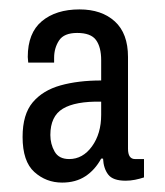

<svg xmlns="http://www.w3.org/2000/svg" viewBox="-20 -718 351 408"><path d="M112 -330Q78 -330 53 -352.5Q28 -375 28 -427Q28 -475 49.5 -500.5Q71 -526 108.5 -536.5Q146 -547 195 -547V-590Q195 -618 184 -633Q173 -648 144 -648Q116 -648 105.5 -632Q95 -616 95 -595V-585H40Q40 -587 39.5 -590.5Q39 -594 39 -597Q39 -648 69 -673Q99 -698 149 -698Q196 -698 224 -672.5Q252 -647 252 -597V-402Q252 -380 267 -380H286V-341Q277 -338 267 -336Q257 -334 247 -334Q220 -334 210 -347Q200 -360 199 -381H195Q182 -357 161.5 -343.5Q141 -330 112 -330ZM127 -380Q156 -380 175.5 -407Q195 -434 195 -474V-502Q140 -503 113.5 -487Q87 -471 87 -431Q87 -412 96 -396Q105 -380 127 -380Z"/></svg>

Font: Archivo Condensed
Style: Regular
Weight: 400
Width: 3
Designer: Hector Gatti
Foundry: Omnibus-Type
Version: Version 2.001; ttfautohint (v1.8.3)